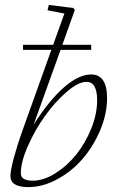

<svg xmlns="http://www.w3.org/2000/svg" viewBox="-20 -745 470 774"><path d="M94.2 9.3Q22 9.3 22 -35.6Q22 -58.1 37.1 -113.3Q52.2 -168.5 69.3 -215.3L187 -543.9H72.8V-564.5H194.3L239.7 -690.4L171.4 -703.6L176.8 -725.1L275.4 -712.9L281.7 -705.1L231.4 -564.5H347.7V-543.9H224.1L115.7 -242.7Q178.2 -340.8 237.8 -392.8Q297.4 -444.8 347.2 -444.8Q411.6 -444.8 411.6 -349.6Q411.6 -286.1 384.3 -220.9Q356.9 -155.8 313.5 -105.2Q270 -54.7 211.4 -22.7Q152.8 9.3 94.2 9.3ZM111.8 -16.6Q155.8 -16.6 203.1 -46.4Q250.5 -76.2 287.4 -122.1Q324.2 -168 347.9 -226.8Q371.6 -285.6 371.6 -340.8Q371.6 -415 328.6 -415Q295.9 -415 249.3 -375Q202.6 -335 162.1 -278.6Q121.6 -222.2 92.8 -157.2Q64 -92.3 64 -46.4Q64 -16.6 111.8 -16.6Z"/></svg>

Font: Elstob ExtraLight
Style: Italic
Weight: 200
Italic angle: -20°
Designer: Peter S. Baker
Version: Version 1.015